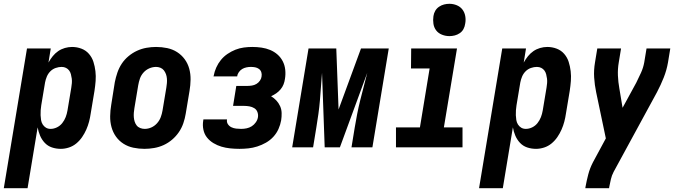

<svg xmlns="http://www.w3.org/2000/svg" viewBox="-54 -775 3574 1010"><path d="M-34 215 88 -520H213L201 -446Q211 -464 223.5 -479.5Q236 -495 252 -506Q268 -517 287 -522.5Q306 -528 325 -528Q351 -528 374.5 -519Q398 -510 414 -491.5Q430 -473 437.5 -449.5Q445 -426 448 -400.5Q451 -375 449 -349Q447 -323 443 -297L423 -177Q420 -156 414.5 -135Q409 -114 400 -93.5Q391 -73 378 -54Q365 -35 347.5 -20.5Q330 -6 308.5 1Q287 8 266 8Q241 8 219 0.5Q197 -7 181.5 -23.5Q166 -40 157 -61Q148 -82 144 -105L91 215ZM212 -97Q229 -97 245.5 -105Q262 -113 273.5 -127.5Q285 -142 291.5 -159Q298 -176 301 -194L321 -314Q323 -326 324 -338Q325 -350 323.5 -361.5Q322 -373 319 -384.5Q316 -396 309.5 -404.5Q303 -413 293 -418Q283 -423 270 -423Q255 -423 239 -417.5Q223 -412 211 -400Q199 -388 192.5 -372.5Q186 -357 183 -341L163 -221Q161 -208 160 -195Q159 -182 159.5 -169Q160 -156 162 -143.5Q164 -131 170.5 -120.5Q177 -110 187.5 -103.5Q198 -97 212 -97Z M706 8Q676 8 647.5 2Q619 -4 595.5 -19Q572 -34 556 -56.5Q540 -79 532.5 -106.5Q525 -134 525.5 -164Q526 -194 531 -223L550 -343Q555 -368 563.5 -393Q572 -418 586.5 -440Q601 -462 622 -479.5Q643 -497 667 -508Q691 -519 716.5 -523.5Q742 -528 767 -528Q797 -528 825.5 -522Q854 -516 877.5 -501Q901 -486 917.5 -463.5Q934 -441 941.5 -413.5Q949 -386 948.5 -356Q948 -326 943 -297L923 -177Q919 -152 910.5 -127Q902 -102 887 -80Q872 -58 851.5 -40.5Q831 -23 807 -12Q783 -1 757 3.5Q731 8 706 8ZM707 -97Q725 -97 742 -104.5Q759 -112 772 -126.5Q785 -141 791.5 -158.5Q798 -176 801 -194L821 -314Q823 -326 824 -338Q825 -350 824 -362Q823 -374 819 -385Q815 -396 808 -405Q801 -414 790 -418.5Q779 -423 767 -423Q749 -423 731.5 -415.5Q714 -408 701 -393.5Q688 -379 682 -361.5Q676 -344 673 -326L653 -206Q651 -194 650 -182Q649 -170 650 -158Q651 -146 654.5 -135Q658 -124 665 -115Q672 -106 683.5 -101.5Q695 -97 707 -97Z M1206 8Q1181 8 1157 5.5Q1133 3 1111 -3.5Q1089 -10 1069 -22Q1049 -34 1035 -51.5Q1021 -69 1016 -92.5Q1011 -116 1015 -140L1016 -147H1140V-145Q1138 -132 1145 -121.5Q1152 -111 1163.5 -105.5Q1175 -100 1188.5 -98.5Q1202 -97 1215 -97Q1229 -97 1243.5 -100Q1258 -103 1270.5 -111Q1283 -119 1292 -132Q1301 -145 1303 -159Q1305 -173 1300 -186Q1295 -199 1283.5 -206Q1272 -213 1258 -215.5Q1244 -218 1230 -218H1172L1189 -323H1247Q1259 -323 1271.5 -325Q1284 -327 1295 -333.5Q1306 -340 1313.5 -351Q1321 -362 1322 -373Q1324 -385 1320.5 -395.5Q1317 -406 1308 -412.5Q1299 -419 1288 -421Q1277 -423 1265 -423Q1254 -423 1242 -420.5Q1230 -418 1220 -412Q1210 -406 1202.5 -395.5Q1195 -385 1194 -374L1193 -373H1069L1070 -376Q1074 -398 1083.5 -419.5Q1093 -441 1108 -459.5Q1123 -478 1143 -491.5Q1163 -505 1184.5 -513.5Q1206 -522 1228.5 -525Q1251 -528 1273 -528Q1298 -528 1322 -524.5Q1346 -521 1367.5 -512Q1389 -503 1406 -488Q1423 -473 1433.5 -452.5Q1444 -432 1446.5 -408Q1449 -384 1445 -360Q1443 -345 1437.5 -331Q1432 -317 1422 -305Q1412 -293 1399 -284Q1386 -275 1372 -269Q1388 -259 1400 -246Q1412 -233 1419.5 -216.5Q1427 -200 1427.5 -180.5Q1428 -161 1425 -142Q1421 -119 1411 -96.5Q1401 -74 1384 -55.5Q1367 -37 1345 -24.5Q1323 -12 1299.5 -4.5Q1276 3 1252.5 5.5Q1229 8 1206 8Z M1483 0 1569 -520H1715L1727 -199L1845 -520H1991L1905 0H1795L1812 -104Q1818 -140 1825 -176Q1832 -212 1841 -248Q1850 -284 1859.5 -320Q1869 -356 1878 -392L1734 0H1654L1640 -392Q1637 -356 1634.5 -320Q1632 -284 1629 -248Q1626 -212 1621 -176Q1616 -140 1610 -104L1593 0Z M2029 0V-105H2155L2206 -415H2108L2109 -520H2350L2281 -105H2379V0ZM2310 -585Q2290 -585 2271 -592.5Q2252 -600 2240.5 -615Q2229 -630 2226 -650Q2223 -670 2226 -690Q2228 -705 2235.5 -718Q2243 -731 2255.5 -739.5Q2268 -748 2282 -751.5Q2296 -755 2310 -755Q2330 -755 2348.5 -747.5Q2367 -740 2378.5 -725Q2390 -710 2393.5 -690Q2397 -670 2393 -650Q2391 -635 2384 -622Q2377 -609 2364.5 -600.5Q2352 -592 2338 -588.5Q2324 -585 2310 -585Z M2466 215 2588 -520H2713L2701 -446Q2711 -464 2723.5 -479.5Q2736 -495 2752 -506Q2768 -517 2787 -522.5Q2806 -528 2825 -528Q2851 -528 2874.5 -519Q2898 -510 2914 -491.5Q2930 -473 2937.5 -449.5Q2945 -426 2948 -400.5Q2951 -375 2949 -349Q2947 -323 2943 -297L2923 -177Q2920 -156 2914.5 -135Q2909 -114 2900 -93.5Q2891 -73 2878 -54Q2865 -35 2847.5 -20.5Q2830 -6 2808.5 1Q2787 8 2766 8Q2741 8 2719 0.5Q2697 -7 2681.5 -23.5Q2666 -40 2657 -61Q2648 -82 2644 -105L2591 215ZM2712 -97Q2729 -97 2745.5 -105Q2762 -113 2773.5 -127.5Q2785 -142 2791.5 -159Q2798 -176 2801 -194L2821 -314Q2823 -326 2824 -338Q2825 -350 2823.5 -361.5Q2822 -373 2819 -384.5Q2816 -396 2809.5 -404.5Q2803 -413 2793 -418Q2783 -423 2770 -423Q2755 -423 2739 -417.5Q2723 -412 2711 -400Q2699 -388 2692.5 -372.5Q2686 -357 2683 -341L2663 -221Q2661 -208 2660 -195Q2659 -182 2659.5 -169Q2660 -156 2662 -143.5Q2664 -131 2670.5 -120.5Q2677 -110 2687.5 -103.5Q2698 -97 2712 -97Z M3150 215H3025L3026 208Q3032 175 3040.5 142.5Q3049 110 3065 79L3133 -47L3082 -290Q3074 -328 3071.5 -367Q3069 -406 3076 -447L3088 -520H3213L3201 -447Q3195 -412 3196.5 -377.5Q3198 -343 3204 -310L3221 -208L3293 -340Q3306 -366 3318 -392.5Q3330 -419 3335 -447L3347 -520H3472L3460 -447Q3453 -406 3437.5 -367Q3422 -328 3402 -290L3174 129Q3164 148 3159.5 168Q3155 188 3151 208Z"/></svg>

Font: Iosevka Term Curly XBd Obl
Style: Regular
Weight: 800
Italic angle: -9°
Designer: Belleve Invis
Foundry: Belleve Invis
Version: Version 32.3.0